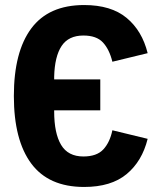

<svg xmlns="http://www.w3.org/2000/svg" viewBox="-20 -730 640 762"><path d="M195 -292V-288Q195 -201 222.5 -155Q250 -109 311 -109Q364 -109 390 -137Q416 -165 426 -213L566 -179Q544 -90 482.5 -39Q421 12 314 12Q173 12 104 -81Q35 -174 35 -349Q35 -524 104 -617Q173 -710 314 -710Q421 -710 482.5 -659Q544 -608 566 -519L426 -485Q414 -534 388.5 -561.5Q363 -589 311 -589Q252 -589 224.5 -547.5Q197 -506 195 -426V-415H378V-292Z"/></svg>

Font: iA Writer Duo V
Style: Regular
Weight: 400
Designer: Mike Abbink, Paul van der Laan, Pieter van Rosmalen, Oliver Reichenstein
Foundry: Information Architects Inc.
Version: Version 2.000